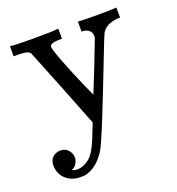

<svg xmlns="http://www.w3.org/2000/svg" viewBox="-118 -528 765 829"><g transform="rotate(-20 264.0 -113.5)"><path d="M118 116Q118 130 110 143Q102 156 91 160Q87 162 91 164Q98 168 111 168Q126 168 140 162Q170 150 188 122Q206 94 225 43L242 0L170 -183L95 -370Q88 -385 43 -385H34H19V-431H26Q37 -428 122 -428Q216 -428 233 -431H241V-385H232Q185 -385 185 -368Q185 -354 210 -290Q235 -226 260 -169L286 -112Q286 -113 332 -227L376 -341V-350Q376 -366 364 -375.5Q352 -385 334 -385H331V-431H337Q346 -429 422 -429Q477 -429 503 -431H508V-385H497Q441 -380 422 -345Q420 -343 378 -234.5Q336 -126 289 -8.5Q242 109 227 131Q188 191 134 203Q129 204 113 204Q72 204 45.5 179.5Q19 155 19 116Q19 93 33.5 79.5Q48 66 69 66Q90 66 104 80.5Q118 95 118 116Z"/></g></svg>

Font: MathJax_Main
Style: Regular
Weight: 400
Version: Version 1.1